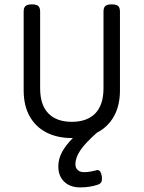

<svg xmlns="http://www.w3.org/2000/svg" viewBox="-20 -604 640 855"><path d="M514.2 -552.7V-201.7Q514.2 -133.8 487.3 -85.9Q460.4 -38.1 411.6 -13.2Q360.4 32.2 338.1 64.9Q315.9 97.7 315.9 127Q315.9 144 326.2 153.3Q336.4 162.6 353.5 162.6Q378.9 162.6 408.7 154.3Q412.6 153.3 414.1 153.3Q428.7 153.3 433.1 179.7Q434.1 188.5 434.1 191.9Q434.1 202.6 429.9 208.7Q425.8 214.8 417.5 217.8Q380.9 230.5 337.4 230.5Q292 230.5 265.9 205.1Q239.7 179.7 239.7 137.2Q239.7 104 256.3 73Q272.9 42 304.7 10.7H299.8Q235.8 10.7 187.5 -13.7Q139.2 -38.1 112.3 -85.7Q85.4 -133.3 85.4 -201.7V-552.7Q85.4 -569.8 93.5 -577.1Q101.6 -584.5 121.6 -584.5H122.6Q142.6 -584.5 150.6 -577.1Q158.7 -569.8 158.7 -552.7V-211.4Q158.7 -136.7 195.3 -99.1Q231.9 -61.5 299.8 -61.5Q367.7 -61.5 404.3 -99.1Q440.9 -136.7 440.9 -211.4V-552.7Q440.9 -569.8 449 -577.1Q457 -584.5 477.1 -584.5H478Q498 -584.5 506.1 -577.1Q514.2 -569.8 514.2 -552.7Z"/></svg>

Font: Courier Prime Code
Style: Regular
Weight: 400
Designer: Alan Dague-Greene
Foundry: Quote-Unquote Apps
Version: Version 3.0318